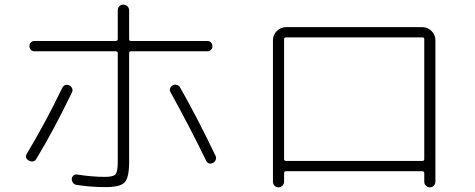

<svg xmlns="http://www.w3.org/2000/svg" viewBox="-20 -803 2040 824"><path d="M429.7 -43.9Q465.8 -43.9 475.6 -54.7Q485.4 -65.4 485.4 -108.4V-575.2Q485.4 -583 475.6 -583H127Q118.2 -583 112.3 -589.4Q106.4 -595.7 106.4 -605Q106.4 -614.3 112.3 -620.6Q118.2 -627 127 -627H475.6Q484.4 -627 485.4 -634.8V-758.8Q485.4 -769.5 492.2 -776.4Q499 -783.2 508.8 -783.2Q519.5 -783.2 526.9 -775.9Q534.2 -768.6 534.2 -758.8V-634.8Q534.2 -627 543 -627H871.1Q879.9 -627 885.7 -620.6Q891.6 -614.3 891.6 -605Q891.6 -595.7 885.7 -589.4Q879.9 -583 871.1 -583H543Q534.2 -583 534.2 -575.2V-108.4Q534.2 -41 515.1 -20.5Q496.1 0 433.6 0Q367.2 0 307.6 -9.8Q298.8 -10.7 293 -19Q287.1 -27.3 288.1 -36.1Q289.1 -44.9 295.9 -50.3Q302.7 -55.7 312.5 -53.7Q377 -43.9 429.7 -43.9ZM104.5 -113.3Q85 -124 94.7 -142.6Q176.8 -279.3 246.1 -423.8Q256.8 -445.3 277.3 -436.5Q286.1 -432.6 289.6 -423.8Q293 -415 289.1 -407.2Q211.9 -247.1 136.7 -122.1Q126 -103.5 104.5 -113.3ZM752.9 -427.7Q825.2 -300.8 905.3 -133.8Q909.2 -126 905.8 -117.2Q902.3 -108.4 893.6 -103.5Q872.1 -94.7 863.3 -116.2Q793.9 -258.8 711.9 -407.2Q707 -415 710 -423.8Q712.9 -432.6 721.2 -437Q729.5 -441.4 739.3 -438.5Q749 -435.5 752.9 -427.7Z M1199.2 -634.8V-120.1Q1199.2 -112.3 1208 -112.3H1792Q1800.8 -112.3 1800.8 -120.1V-634.8Q1800.8 -642.6 1792 -642.6H1208Q1199.2 -642.6 1199.2 -634.8ZM1151.4 -23.4V-629.9Q1151.4 -653.3 1168 -669.9Q1184.6 -686.5 1208 -686.5H1792Q1815.4 -686.5 1832 -669.9Q1848.6 -653.3 1848.6 -629.9V-23.4Q1848.6 -13.7 1841.8 -6.3Q1835 1 1825.2 1Q1815.4 1 1808.1 -5.9Q1800.8 -12.7 1800.8 -23.4V-59.6Q1800.8 -67.4 1792 -68.4H1208Q1199.2 -68.4 1199.2 -59.6V-23.4Q1199.2 -13.7 1191.9 -6.3Q1184.6 1 1174.8 1Q1165 1 1158.2 -5.9Q1151.4 -12.7 1151.4 -23.4Z"/></svg>

Font: Rounded-X Mgen+ 2m light
Style: Regular
Weight: 200
Designer: [Source Han Sans]
Ryoko NISHIZUKA  (kana & ideographs); Paul D. Hunt (Latin, Greek & Cyrillic); Wenlong ZHANG  (bopomofo
Version: Version 1.059.20150602